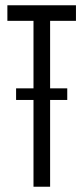

<svg xmlns="http://www.w3.org/2000/svg" viewBox="-20 -708 316 728"><path d="M268 -629H170V-373H235V-329H170V0H107V-329H41V-373H107V-629H8V-688H268Z"/></svg>

Font: Saira Ultra Condensed
Style: Regular
Weight: 400
Width: 1
Designer: Hector Gatti with collaboration of the Omnibus-Type team
Foundry: Omnibus-Type
Version: Version 1.001; ttfautohint (v1.8)